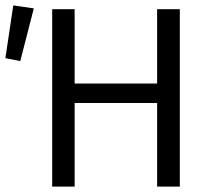

<svg xmlns="http://www.w3.org/2000/svg" viewBox="-39 -690 775 710"><path d="M154 0V-656H237V-381H542V-656H626V0H542V-309H237V0ZM-19 -475 10 -670 86 -659 36 -464Z"/></svg>

Font: Giro Regular
Style: Regular
Weight: 400
Designer: Paul D. Hunt
Foundry: Adobe Systems Incorporated
Version: Version 1.000;PS 1.0;hotconv 1.0.88;makeotf.lib2.5.647800